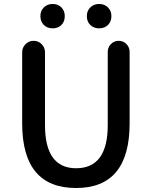

<svg xmlns="http://www.w3.org/2000/svg" viewBox="-20 -944 772 977"><path d="M367.2 12.7Q92.8 12.7 92.8 -316.4V-677.7Q92.8 -702.1 109.9 -719.2Q127 -736.3 150.9 -736.3Q174.8 -736.3 191.9 -719.2Q209 -702.1 209 -677.7V-307.6Q209 -87.9 367.2 -87.9Q528.3 -87.9 528.3 -307.6V-679.7Q528.3 -703.1 544.4 -719.7Q560.5 -736.3 584 -736.3Q607.4 -736.3 623.5 -719.7Q639.6 -703.1 639.6 -679.7V-316.4Q639.6 12.7 367.2 12.7ZM185.5 -862.3Q185.5 -888.7 203.1 -906.2Q220.7 -923.8 248 -923.8Q275.4 -923.8 292.5 -906.2Q309.6 -888.7 309.6 -862.3Q309.6 -834 292.5 -816.9Q275.4 -799.8 248 -799.8Q220.7 -799.8 203.1 -816.9Q185.5 -834 185.5 -862.3ZM484.4 -799.8Q457 -799.8 439.5 -816.9Q421.9 -834 421.9 -862.3Q421.9 -888.7 439.5 -906.2Q457 -923.8 484.4 -923.8Q511.7 -923.8 529.3 -906.2Q546.9 -888.7 546.9 -862.3Q546.9 -834 529.3 -816.9Q511.7 -799.8 484.4 -799.8Z"/></svg>

Font: Gen Jyuu GothicX Medium
Style: Regular
Weight: 500
Designer: Ryoko NISHIZUKA (kana &amp; ideographs); Paul D. Hunt (Latin, Greek &amp; Cyrillic); Wenlong ZHANG (bopomofo); Sandoll C
Version: Version 1.058.20140828